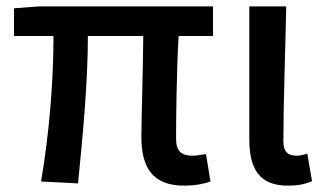

<svg xmlns="http://www.w3.org/2000/svg" viewBox="-20 -570 1024 603"><path d="M558 13C594 13 622 7 641 0L627 -86C608 -83 594 -81 584 -81C550 -81 533 -95 533 -134C533 -178 534 -341 541 -457H649V-550H103L24 -544V-457H148C148 -317 135 -153 109 0L225 6C240 -144 256 -310 256 -457H430C429 -346 424 -190 424 -140C424 -43 460 13 558 13Z M884 13C920 13 941 7 960 -1L945 -88C933 -83 921 -81 911 -81C885 -81 870 -93 870 -126C870 -246 876 -407 879 -550H763V-133C763 -41 793 13 884 13Z"/></svg>

Font: Noto Sans Japanese Medium
Style: Regular
Weight: 500
Designer: Ryoko NISHIZUKA (kana & ideographs); Paul D. Hunt (Latin, Greek & Cyrillic); Wenlong ZHANG (bopomofo); Sandoll Communica
Foundry: Adobe Systems Incorporated
Version: Version 1.000;PS 1;hotconv 1.0.78;makeotf.lib2.5.61930